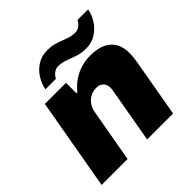

<svg xmlns="http://www.w3.org/2000/svg" viewBox="-187 -883 1041 1041"><g transform="rotate(-45 333.5 -362.5)"><path d="M14 0 107 -528H269V-448H276Q301 -479 331.5 -499.5Q362 -520 396 -530Q430 -540 465 -540Q521 -540 556.5 -523Q592 -506 609.5 -474.5Q627 -443 627 -398Q627 -385 625.5 -371Q624 -357 622 -342L562 0H363L419 -318Q420 -323 420.5 -328Q421 -333 421 -337Q421 -354 414.5 -366.5Q408 -379 396 -386Q384 -393 365 -393Q346 -393 329.5 -386.5Q313 -380 300.5 -368.5Q288 -357 279.5 -342Q271 -327 268 -310L213 0ZM165 -582Q172 -618 192.5 -651Q213 -684 246 -704.5Q279 -725 321 -725Q358 -725 387.5 -715Q417 -705 443.5 -695Q470 -685 497 -685Q516 -685 531 -696.5Q546 -708 554 -725H635Q629 -689 608 -656.5Q587 -624 554 -603Q521 -582 479 -582Q442 -582 412.5 -592Q383 -602 356.5 -612Q330 -622 303 -622Q284 -622 269 -610.5Q254 -599 246 -582Z"/></g></svg>

Font: Archivo SemiBold Black
Style: Italic
Weight: 900
Italic angle: -10°
Version: Version 2.001